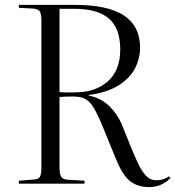

<svg xmlns="http://www.w3.org/2000/svg" viewBox="-20 -750 716 784"><path d="M589 14Q542 14 511 -10.5Q480 -35 453 -102L401 -229Q380 -281 363.5 -308.5Q347 -336 328 -346Q309 -356 278 -356Q261 -356 248 -355.5Q235 -355 223 -354V-64Q223 -39 230 -28Q237 -17 258 -16L325 -12V0H57V-12L118 -17Q137 -18 143 -28Q149 -38 149 -65V-667Q149 -693 142.5 -703Q136 -713 116 -715L57 -718V-730H287Q421 -730 486.5 -686.5Q552 -643 552 -556Q552 -511 531 -470.5Q510 -430 463.5 -401Q417 -372 342 -362V-360Q394 -349 427 -316Q460 -283 476 -245L514 -151Q529 -114 543.5 -83Q558 -52 575.5 -33Q593 -14 618 -14Q649 -14 670 -30L676 -23Q640 14 589 14ZM289 -373Q370 -373 420.5 -418Q471 -463 471 -548Q471 -634 425 -674Q379 -714 284 -714H223V-374Q248 -372 263 -372.5Q278 -373 289 -373Z"/></svg>

Font: Literata 72pt Light
Style: Regular
Weight: 300
Designer: Latin by Veronika Burian and Jose Scaglione. Greek by Irene Vlachou. Cyrillic by Vera Evstafieva.
Foundry: TypeTogether
Version: Version 3.002